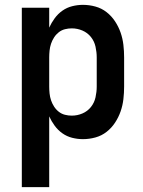

<svg xmlns="http://www.w3.org/2000/svg" viewBox="-20 -562 590 792"><path d="M70 210V-530H183V-448Q192 -468 205.5 -486.5Q219 -505 237.5 -518Q256 -531 278 -536.5Q300 -542 322 -542Q348 -542 373.5 -535Q399 -528 419.5 -512Q440 -496 454.5 -474Q469 -452 477.5 -427.5Q486 -403 489 -377Q492 -351 492 -325V-205Q492 -179 489 -153Q486 -127 477.5 -102.5Q469 -78 454.5 -56Q440 -34 419.5 -18Q399 -2 373.5 5Q348 12 322 12Q300 12 278 6.5Q256 1 237.5 -12Q219 -25 205.5 -43.5Q192 -62 183 -82V210ZM276 -85Q299 -85 320 -94Q341 -103 355 -120.5Q369 -138 374 -160.5Q379 -183 379 -205V-325Q379 -347 374 -369.5Q369 -392 355 -409.5Q341 -427 320 -436Q299 -445 276 -445Q262 -445 248 -441.5Q234 -438 222.5 -429Q211 -420 203 -407.5Q195 -395 190.5 -381.5Q186 -368 184.5 -353.5Q183 -339 183 -325V-205Q183 -191 184.5 -176.5Q186 -162 190.5 -148.5Q195 -135 203 -122.5Q211 -110 222.5 -101Q234 -92 248 -88.5Q262 -85 276 -85Z"/></svg>

Font: Lode
Style: Bold
Weight: 700
Monospace: yes
Designer: Belleve Invis
Foundry: Belleve Invis
Version: Version 29.2.0; ttfautohint (v1.8.3)